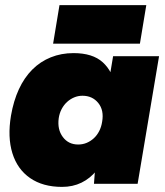

<svg xmlns="http://www.w3.org/2000/svg" viewBox="-20 -720 646 752"><path d="M348 0 355 -93 423 -500H603L519 0ZM223 12Q148 12 98 -22.5Q48 -57 28.5 -120Q9 -183 23 -267Q33 -325 54 -370.5Q75 -416 106.5 -447.5Q138 -479 179 -495.5Q220 -512 268 -512Q343 -512 382.5 -476Q422 -440 432.5 -377.5Q443 -315 429 -233Q419 -175 401.5 -129.5Q384 -84 358.5 -52.5Q333 -21 299 -4.5Q265 12 223 12ZM286 -154Q304 -154 319.5 -160.5Q335 -167 347.5 -178.5Q360 -190 368.5 -206.5Q377 -223 380 -243Q388 -288 365 -316.5Q342 -345 303 -345Q286 -345 270.5 -338.5Q255 -332 242.5 -320.5Q230 -309 221.5 -293Q213 -277 210 -257Q204 -213 226 -183.5Q248 -154 286 -154ZM188 -549 213 -700H553L528 -549Z"/></svg>

Font: Figtree Black
Style: Italic
Weight: 900
Italic angle: -9.5°
Foundry: Erik Kennedy
Version: Version 2.001;gftools[0.9.30]